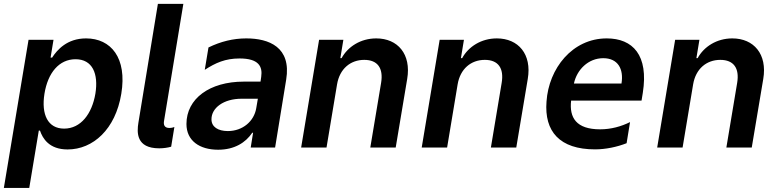

<svg xmlns="http://www.w3.org/2000/svg" viewBox="-33 -747 3936 972"><path d="M-13.5 204.5H115.1L163.4 -85.9H169.4C182.9 -46.2 215.6 9.6 309.3 9.6C437.9 9.6 551.5 -92.3 581 -272C611.2 -453.8 528.8 -552.6 402.7 -552.6C306.5 -552.6 256.4 -494.7 230.8 -455.3H223L237.9 -545.5H111.5ZM192.1 -272.7C209.2 -378.6 266.3 -447.1 349.4 -447.1C435 -447.1 466.3 -374.3 449.9 -272.7C432.5 -170.5 376.1 -95.9 291.5 -95.9C209.5 -95.9 175.1 -166.9 192.1 -272.7Z M773.1 3.9C793.7 3.9 817.1 0.7 833.5 -4.3L849.8 -104C842.3 -100.9 833.5 -99.1 825.3 -99.1C797.9 -99.1 794.7 -116.5 797.2 -133.5L895.2 -727.3H766.3L667.6 -125.4C659.8 -77.4 655.5 3.9 773.1 3.9Z M1071.4 11C1154.5 11 1210.9 -25.6 1244 -74.9H1248.2L1236.2 0H1359.7L1415.8 -343.8C1442.8 -508.5 1328.5 -552.6 1213.8 -552.6C1147.7 -552.6 1084.2 -536.9 1022.4 -506.7L1003.6 -393.5C1058.6 -429 1107.6 -451 1179.7 -451C1277.3 -451 1296.9 -410.2 1289.4 -358.3L1285.9 -333.8H1201C1028.1 -333.8 910.9 -247.5 910.9 -119.3C910.9 -34.8 976.9 11 1071.4 11ZM1120.4 -83.5C1070.7 -83.5 1037.3 -104.8 1037.6 -143.1C1037.3 -200.3 1098.4 -247.2 1190.3 -247.2H1272.4L1264.2 -199.2C1253.2 -133.2 1195.7 -83.5 1120.4 -83.5Z M1491.5 0H1620L1673.3 -319.6C1686.4 -398.4 1740.8 -443.9 1811.1 -443.9C1878.9 -443.9 1908.7 -401.6 1896.3 -327.4L1841.6 0H1970.2L2028.4 -347.3C2049.7 -473 1980.5 -552.6 1871.8 -552.6C1792.6 -552.6 1728 -510.7 1696.4 -452.8H1690L1705.3 -545.5H1582.4Z M2101.9 0H2230.5L2283.7 -319.6C2296.9 -398.4 2351.2 -443.9 2421.5 -443.9C2489.3 -443.9 2519.2 -401.6 2506.7 -327.4L2452.1 0H2580.6L2638.8 -347.3C2660.2 -473 2590.9 -552.6 2482.2 -552.6C2403.1 -552.6 2338.4 -510.7 2306.8 -452.8H2300.4L2315.7 -545.5H2192.8Z M3038.4 -552.6C2864.7 -552.6 2744.7 -400.6 2733.7 -232.6C2721.9 -81.7 2800.1 9.2 2979.4 9.2C3032.7 9.2 3090.2 -2.8 3139.2 -22L3156.6 -128.9C3112.2 -106.9 3060.4 -92.3 3005.3 -92.3C2883.9 -92.3 2848.4 -151.6 2858.3 -237.6H3214.8L3221.2 -277C3251.4 -468 3170.5 -552.6 3038.4 -552.6ZM3113.3 -324.2H2872.5C2887.1 -393.5 2944.6 -452.4 3021 -452.4C3094.8 -452.4 3125.4 -398.4 3113.3 -324.2Z M3294 0H3422.6L3475.9 -319.6C3489 -398.4 3543.3 -443.9 3613.6 -443.9C3681.5 -443.9 3711.3 -401.6 3698.9 -327.4L3644.2 0H3772.7L3831 -347.3C3852.3 -473 3783 -552.6 3674.4 -552.6C3595.2 -552.6 3530.5 -510.7 3498.9 -452.8H3492.5L3507.8 -545.5H3384.9Z"/></svg>

Font: TID UI Semi Bold
Style: Italic
Weight: 600
Italic angle: -9.39999°
Designer: The TID Project Authors
Foundry: Bakken & Bæck
Version: Version 1.001;hotconv 1.0.109;makeotfexe 2.5.65596